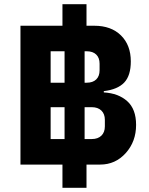

<svg xmlns="http://www.w3.org/2000/svg" viewBox="-20 -800 705 910"><path d="M390 -20V90H276V-20H77V-678H276V-780H390V-678H427Q507 -678 553.5 -632Q600 -586 600 -509Q600 -442 569 -409Q538 -376 472 -368V-362Q541 -358 583 -320.5Q625 -283 625 -208Q625 -129 576 -74.5Q527 -20 455 -20ZM220 -408H286V-557H220ZM381 -557V-408H391Q420 -408 436 -423.5Q452 -439 452 -467V-498Q452 -526 436 -541.5Q420 -557 391 -557ZM220 -141H286V-292H220ZM381 -292V-141H415Q444 -141 460.5 -157Q477 -173 477 -201V-232Q477 -260 460.5 -276Q444 -292 415 -292Z"/></svg>

Font: Aneliza
Style: Bold
Weight: 700
Designer: Mike Abbink, Paul van der Laan, Pieter van Rosmalen
Foundry: Bold Monday
Version: Version 3.0